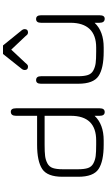

<svg xmlns="http://www.w3.org/2000/svg" viewBox="265 -986 728 1298"><g transform="rotate(-90 629.0 -337.0)"><path d="M495.1 -450.2V-592.8Q495.1 -627.9 522.5 -627.9Q545.9 -627.9 545.9 -592.8V-26.4Q545.9 6.8 520.5 6.8Q495.1 6.8 495.1 -27.3V-61.5Q437.5 0 328.1 0H299.8Q187.5 0 135.3 -34.7Q83 -69.3 83 -171.9V-278.3Q83 -380.9 135.3 -415.5Q187.5 -450.2 299.8 -450.2ZM495.1 -399.4H299.8Q250 -399.4 223.1 -396Q196.3 -392.6 173.3 -380.4Q150.4 -368.2 142.1 -343.8Q133.8 -319.3 133.8 -277.3V-172.9Q133.8 -130.9 142.1 -106.4Q150.4 -82 173.3 -69.8Q196.3 -57.6 223.1 -54.2Q250 -50.8 299.8 -50.8H328.1Q495.1 -50.8 495.1 -222.7Z M957 -50.8Q1040 -50.8 1082 -95.2Q1124 -139.6 1124 -224.6V-423.8Q1124 -457 1149.4 -457Q1174.8 -457 1174.8 -423.8V-27.3Q1174.8 6.8 1151.4 6.8Q1124 6.8 1124 -28.3V-61.5Q1066.4 0 957 0H928.7Q816.4 0 764.2 -34.7Q711.9 -69.3 711.9 -171.9V-423.8Q711.9 -457 736.3 -457Q762.7 -457 762.7 -423.8V-172.9Q762.7 -130.9 771 -106.4Q779.3 -82 802.2 -69.8Q825.2 -57.6 852.1 -54.2Q878.9 -50.8 928.7 -50.8ZM810.5 -551.8 913.1 -680.7H970.7L1075.2 -551.8Q1081.1 -543.9 1081.1 -534.2Q1081.1 -511.7 1058.6 -511.7Q1053.7 -511.7 1049.3 -513.7Q1044.9 -515.6 1043.5 -517.1Q1042 -518.6 1037.1 -524.4Q1032.2 -530.3 1031.2 -531.2L942.4 -625L854.5 -531.2Q852.5 -529.3 849.6 -525.4Q846.7 -521.5 844.7 -520Q842.8 -518.6 840.3 -516.1Q837.9 -513.7 834.5 -512.7Q831.1 -511.7 827.1 -511.7Q804.7 -511.7 804.7 -534.2Q804.7 -543.9 810.5 -551.8Z"/></g></svg>

Font: Jura
Style: Book
Weight: 400
Version: Version 2.3